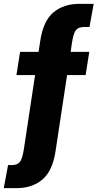

<svg xmlns="http://www.w3.org/2000/svg" viewBox="-40 -770 510 999"><path d="M-20.5 209 2 89H21Q51 89 63.8 72.2Q76.5 55.5 84 7.5L142.5 -379.5H45.5L64.5 -500H160.5L169.5 -557.5Q185 -661 238 -705.5Q291 -750 373.5 -750H447.5L425.5 -629.5H397.5Q367.5 -629.5 354.8 -613Q342 -596.5 334.5 -548L327.5 -500H424.5L405.5 -379.5H309L249 16.5Q233.5 119.5 180.5 164.2Q127.5 209 45 209Z"/></svg>

Font: Trispace Condensed
Style: Bold
Weight: 700
Width: 3
Designer: Tyler Finck
Foundry: Etcetera Type Company
Version: Version 1.210; ttfautohint (v1.8.3)